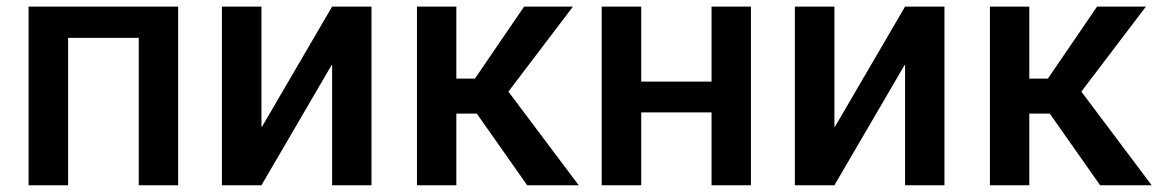

<svg xmlns="http://www.w3.org/2000/svg" viewBox="-20 -548 3430 568"><path d="M507 0H390.5V-436H181.5V0H64.5V-528.5H507Z M1079 0H962.5V-355.5H961L753.5 0H636.5V-528.5H753.5V-173H755L962.5 -528.5H1079Z M1692 0H1539.5L1390.5 -212H1330V0H1213.5V-528.5H1330V-315.5H1385L1530.5 -528.5H1675L1484 -277Z M2201.5 0H2085V-215.5H1877V0H1760V-528.5H1877V-306.5H2085V-528.5H2201.5Z M2774 0H2657.5V-355.5H2656L2448.5 0H2331.5V-528.5H2448.5V-173H2450L2657.5 -528.5H2774Z M3387 0H3234.5L3085.5 -212H3025V0H2908.5V-528.5H3025V-315.5H3080L3225.5 -528.5H3370L3179 -277Z"/></svg>

Font: Roberto Sans Medium
Style: Regular
Weight: 500
Designer: Google (font) & Cristiano Sobral (main changes)
Version: Version 1.000;October 12, 2021;FontCreator 14.0.0.2814 64-bi